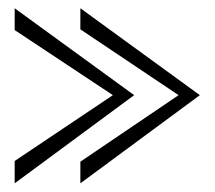

<svg xmlns="http://www.w3.org/2000/svg" viewBox="-20 -522 512 458"><path d="M171.7 -502.3 456.7 -295 171.7 -84.7V-136.3L406 -295L171.7 -452ZM15 -502.3 300 -295 15 -84.7V-138L249.3 -295L15 -450.3Z"/></svg>

Font: Darker Grotesque Light
Style: Regular
Weight: 300
Designer: Gabriel Lam
Foundry: TypeRant
Version: Version 1.000;gftools[0.9.28]